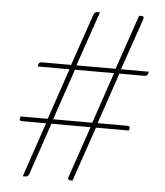

<svg xmlns="http://www.w3.org/2000/svg" viewBox="-51 -749 682 794"><g transform="rotate(5 290.0 -351.5)"><path d="M357 -226.5 279.5 0H270Q264.5 0 262 -3.2Q259.5 -6.5 262 -13.5L334.5 -226.5H172L99.5 -12.5Q97 -5.5 93 -2.8Q89 0 84 0H73L150 -226.5H49Q44 -226.5 41.5 -229.2Q39 -232 40.5 -238L42 -245.5H155L227 -457.5H95L97 -466.5Q98.5 -476 111 -476H232L305.5 -690.5Q310 -703 321.5 -703H332L254 -476H416.5L494.5 -703H506Q511 -703 513 -699.5Q515 -696 512.5 -689L439 -476H555L552 -467Q550.5 -457.5 538.5 -457.5H434L362 -245.5H486.5Q497.5 -245.5 496 -234L493.5 -226.5ZM177.5 -245.5H340L412 -457.5H249.5Z"/></g></svg>

Font: Lato Thin
Style: Italic
Weight: 200
Italic angle: -7°
Designer: Lukasz Dziedzic
Foundry: tyPoland Lukasz Dziedzic
Version: Version 2.007; 2014-02-27